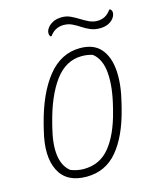

<svg xmlns="http://www.w3.org/2000/svg" viewBox="-135 -1015 919 1128"><g transform="rotate(-15 324.0 -451.5)"><path d="M407 -720Q489 -720 531.5 -671.5Q574 -623 580.5 -538Q587 -453 559 -343L551 -311Q512 -155 439 -67.5Q366 20 250 20Q129 20 84 -69Q39 -158 77 -309L85 -342Q130 -520 210.5 -620Q291 -720 407 -720ZM129 -310Q105 -215 113.5 -147.5Q122 -80 166 -44Q205 -28 246 -28Q344 -28 404.5 -102.5Q465 -177 499 -312L505 -336Q534 -451 527.5 -536.5Q521 -622 470 -662Q439 -672 405 -672Q307 -672 240.5 -581.5Q174 -491 135 -334ZM549 -848Q573 -848 593.5 -858.5Q614 -869 632 -894H638Q649 -884 648 -869Q646 -850 632 -834Q603 -802 551 -802Q519 -802 493.5 -813Q468 -824 445.5 -839Q423 -854 400 -865Q377 -876 349 -876Q296 -876 264 -831H258Q254 -836 252 -842Q250 -848 251 -856Q252 -871 265 -887Q277 -902 298.5 -912.5Q320 -923 351 -923Q379 -923 403.5 -911.5Q428 -900 451 -885.5Q474 -871 498 -859.5Q522 -848 549 -848Z"/></g></svg>

Font: Recursive Mn Csl St Lt
Style: Italic
Weight: 300
Italic angle: -15°
Monospace: yes
Version: Version 1.079;hotconv 1.0.112;makeotfexe 2.5.65598; ttfautoh